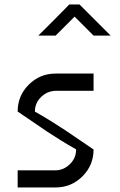

<svg xmlns="http://www.w3.org/2000/svg" viewBox="-20 -823 529 843"><path d="M224.2 -75Q260 -75.8 287.1 -102.5Q314.2 -129.2 314.2 -166.7H315Q283.3 -184.2 246.7 -207.1Q210 -230 185.4 -246.2Q160.8 -262.5 118.8 -291.7Q76.7 -320.8 57.5 -333.3Q57.5 -402.5 106.2 -451.2Q155 -500 224.2 -500H390.8V-424.2H224.2Q187.5 -423.3 160.4 -397.1Q133.3 -370.8 133.3 -333.3H132.5Q164.2 -315.8 201.2 -292.9Q238.3 -270 262.5 -253.8Q286.7 -237.5 329.6 -208.3Q372.5 -179.2 390.8 -166.7Q390.8 -97.5 342.1 -48.8Q293.3 0 224.2 0H57.5V-75ZM329.2 -803.3 465.8 -666.7H390.8L307.5 -750L224.2 -666.7H148.3Q231.7 -749.2 284.2 -803.3Z"/></svg>

Font: 0xA000-Squarish
Style: Squareish
Weight: 400
Version: Version 0.1